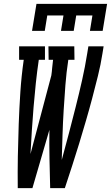

<svg xmlns="http://www.w3.org/2000/svg" viewBox="-20 -975 575 995"><path d="M146 -815 169 -955H535L512 -815H446L459 -895H375L362 -815H296L309 -895H225L212 -815ZM72 0Q71 -83 72.5 -165.5Q74 -248 77 -331.5Q80 -415 85.5 -498Q91 -581 103 -665H79V-735H213V-665H181Q172 -604 165.5 -542.5Q159 -481 154 -420Q149 -359 145 -298Q141 -237 138 -177L246 -584Q249 -604 250.5 -624.5Q252 -645 255 -665H232L231 -735H365L366 -665H334Q324 -600 319 -535Q314 -470 310 -405Q306 -340 304 -275.5Q302 -211 300 -146Q319 -215 337 -284Q355 -353 372.5 -422Q390 -491 405.5 -560Q421 -629 432 -698L438 -735H517L511 -698Q502 -640 487.5 -581.5Q473 -523 457.5 -464.5Q442 -406 425 -348Q408 -290 390.5 -232Q373 -174 354 -116Q335 -58 316 0H240Q238 -75 236.5 -150.5Q235 -226 236 -302L148 0Z"/></svg>

Font: Iosevka Curly Slab
Style: Italic
Weight: 400
Italic angle: -9°
Monospace: yes
Designer: Belleve Invis
Foundry: Belleve Invis
Version: Version 22.1.2; ttfautohint (v1.8.4)